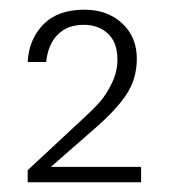

<svg xmlns="http://www.w3.org/2000/svg" viewBox="-20 -728 351 396"><path d="M37.1 -600.1Q39.6 -647 69.3 -677.5Q99.1 -708 153.8 -708Q201.7 -708 231.9 -679.9Q262.2 -651.9 262.2 -606.9Q262.2 -564.9 240 -532Q217.8 -499 170.9 -459L85 -383.8H271V-352.1H37.1V-377L148.9 -481Q172.4 -502.4 185.8 -517.6Q199.2 -532.7 210.7 -556.4Q222.2 -580.1 222.2 -605Q222.2 -640.6 202.6 -658.7Q183.1 -676.8 152.8 -676.8Q119.1 -676.8 99.1 -656.7Q79.1 -636.7 75.2 -600.1Z"/></svg>

Font: SVN-Poppins ExtraLight
Style: Regular
Weight: 200
Designer: Ninad Kale (Devanagari), Jonny Pinhorn (Latin)
Foundry: Indian Type Foundry
Version: Version 3.002 2017